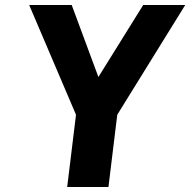

<svg xmlns="http://www.w3.org/2000/svg" viewBox="-20 -733 756 763"><path d="M716 -713H549L371 -427L265 -713H96L282 -277L247 10H411L446 -277Z"/></svg>

Font: Bluebird
Style: SfBdNrwObl
Weight: 700
Designer: Jasper
Foundry: Cannot Into Space Fonts
Version: Version 0.98